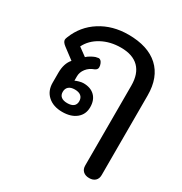

<svg xmlns="http://www.w3.org/2000/svg" viewBox="-195 -727 1079 1139"><g transform="rotate(30 345.0 -157.0)"><path d="M521 217V-330Q521 -411 479 -453Q437 -495 356 -495Q283 -495 225.5 -464Q168 -433 142 -380L198 -339Q207 -348 222.5 -357Q238 -366 252 -371Q268 -375 272 -375Q288 -375 297 -353Q302 -341 302 -329Q302 -313 284 -305Q252 -294 233 -269.5Q214 -245 214 -217V-187Q224 -192 240.5 -196.5Q257 -201 269 -201Q318 -201 346 -173.5Q374 -146 374 -97Q374 -48 338.5 -19Q303 10 243 10Q182 10 145 -23Q108 -56 108 -112V-180Q108 -244 140 -280L67 -335Q43 -353 43 -369Q43 -376 48 -388Q84 -480 166 -532Q248 -584 356 -584Q490 -584 562 -518Q634 -452 634 -328V217Q634 242 619 256Q604 270 578 270Q552 270 536.5 256Q521 242 521 217ZM300 -95Q300 -118 285.5 -130.5Q271 -143 243 -143Q216 -143 201.5 -130.5Q187 -118 187 -95Q187 -73 201.5 -61.5Q216 -50 243 -50Q271 -50 285.5 -61.5Q300 -73 300 -95Z"/></g></svg>

Font: Kodchasan SemiBold
Style: Regular
Weight: 600
Version: Version 1.000; ttfautohint (v1.6)